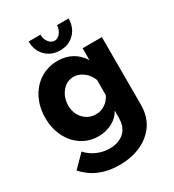

<svg xmlns="http://www.w3.org/2000/svg" viewBox="-223 -853 1085 1200"><g transform="rotate(-30 320.0 -253.5)"><path d="M379.9 -730H462.9Q462.9 -665.5 422.6 -624.3Q382.3 -583 318.8 -583Q255.9 -583 215.3 -624.3Q174.8 -665.5 174.8 -730H259.8Q259.8 -698.2 277.3 -675.5Q294.9 -652.8 318.8 -652.8Q342.3 -652.8 359.6 -674.6Q377 -696.3 379.9 -730ZM25.9 -263.2Q25.9 -339.4 56.6 -401.4Q87.4 -463.4 143.3 -499.3Q199.2 -535.2 270 -535.2Q328.1 -535.2 373 -510Q418 -484.9 445.8 -439V-524.9H585V-36.1Q585 82.5 500.7 152.8Q416.5 223.1 280.8 223.1Q125 223.1 30.8 118.2L117.2 30.8Q146 64 189.5 83.5Q232.9 103 280.8 103Q310.5 103 335.9 95Q361.3 86.9 381.6 70.8Q401.9 54.7 413.3 27.3Q424.8 0 424.8 -36.1V-86.9Q401.4 -44.4 356.7 -21.2Q312 2 258.8 2Q190.9 2 137.2 -33.9Q83.5 -69.8 54.7 -130.1Q25.9 -190.4 25.9 -263.2ZM424.8 -198.2V-308.1Q409.2 -349.1 376.2 -374Q343.3 -398.9 306.2 -398.9Q255.9 -398.9 222.4 -357.2Q189 -315.4 189 -258.8Q189 -201.2 224.9 -163.1Q260.7 -125 314 -125Q349.6 -125 379.2 -145Q408.7 -165 424.8 -198.2Z"/></g></svg>

Font: Rawline ExtraBold
Style: Regular
Weight: 800
Designer: Matt McInerney, Pablo Impallari, Rodrigo Fuenzalida
Foundry: Matt McInerney, Pablo Impallari, Rodrigo Fuenzalida
Version: Version 4.020;PS 004.020;hotconv 1.0.88;makeotf.lib2.5.64775